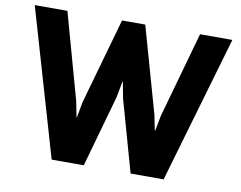

<svg xmlns="http://www.w3.org/2000/svg" viewBox="-85 -926 1309 1042"><g transform="rotate(10 569.5 -405.0)"><path d="M1114 -810 878 0H696L585 -394L568 -484H566L549 -394L438 0H261L25 -810H205L337 -336L354 -250H356L372 -336L506 -810H634L768 -336L785 -252H787L803 -336L936 -810Z"/></g></svg>

Font: TypoPRO Sinkin Sans
Style: 700 Bold
Weight: 700
Designer: Keith Bates
Foundry: K-Type
Version: Sinkin Sans (version 1.0)  by Keith Bates   •   © 2014   www